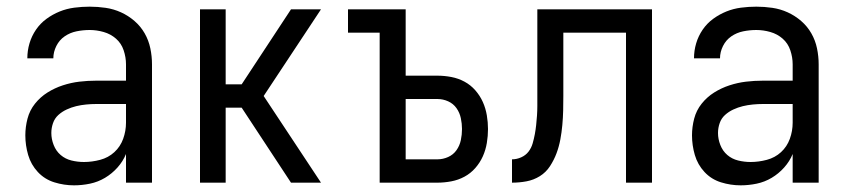

<svg xmlns="http://www.w3.org/2000/svg" viewBox="-20 -548 2540 576"><path d="M202 8Q172 8 143 -1Q114 -10 93.5 -32Q73 -54 64.5 -83Q56 -112 56 -142Q56 -167 62.5 -192Q69 -217 85 -237Q101 -257 122.5 -270.5Q144 -284 168.5 -292Q193 -300 218 -303Q243 -306 269 -306H358V-355Q358 -376 351 -397Q344 -418 328 -432Q312 -446 291 -452Q270 -458 249 -458Q229 -458 209.5 -454Q190 -450 174 -439Q158 -428 149 -410Q140 -392 140 -373H62Q62 -396 68.5 -418Q75 -440 88 -459Q101 -478 119.5 -491.5Q138 -505 159 -513.5Q180 -522 203 -525Q226 -528 249 -528Q273 -528 297 -524.5Q321 -521 343 -511Q365 -501 383.5 -485Q402 -469 414 -448Q426 -427 431 -403Q436 -379 436 -355V0H358V-86Q349 -64 332.5 -45.5Q316 -27 295 -14.5Q274 -2 250 3Q226 8 202 8ZM232 -62Q256 -62 280.5 -68.5Q305 -75 323 -91.5Q341 -108 349.5 -131.5Q358 -155 358 -180V-236H269Q254 -236 238.5 -234.5Q223 -233 208.5 -229.5Q194 -226 180 -219.5Q166 -213 155 -203Q144 -193 139 -178.5Q134 -164 134 -149Q134 -131 141 -113Q148 -95 162 -83Q176 -71 194.5 -66.5Q213 -62 232 -62Z M580 0V-520H657V-295H705L853 -520H943L771 -260L943 0H853L705 -225H657V0Z M1119 0V-450H1024V-520H1197V-321H1292Q1313 -321 1334 -317Q1355 -313 1373.5 -303Q1392 -293 1406 -277Q1420 -261 1428.5 -242Q1437 -223 1440.5 -202Q1444 -181 1444 -161Q1444 -140 1440.5 -119Q1437 -98 1428.5 -79Q1420 -60 1406 -44Q1392 -28 1373.5 -18Q1355 -8 1334 -4Q1313 0 1292 0ZM1197 -70H1292Q1309 -70 1324.5 -77Q1340 -84 1349.5 -97.5Q1359 -111 1362.5 -127.5Q1366 -144 1366 -161Q1366 -177 1362.5 -193.5Q1359 -210 1349.5 -223.5Q1340 -237 1324.5 -244Q1309 -251 1292 -251H1197Z M1516 0V-70Q1530 -70 1543.5 -76Q1557 -82 1565.5 -93Q1574 -104 1578 -118Q1582 -132 1584.5 -145.5Q1587 -159 1588.5 -173Q1590 -187 1591 -201.5Q1592 -216 1592 -230Q1592 -244 1592 -258V-520H1936V0H1858V-450H1670V-260Q1670 -238 1669.5 -216.5Q1669 -195 1667 -173Q1665 -151 1661 -129.5Q1657 -108 1649.5 -88Q1642 -68 1630 -49.5Q1618 -31 1599.5 -19.5Q1581 -8 1559.5 -4Q1538 0 1516 0Z M2202 8Q2172 8 2143 -1Q2114 -10 2093.5 -32Q2073 -54 2064.5 -83Q2056 -112 2056 -142Q2056 -167 2062.5 -192Q2069 -217 2085 -237Q2101 -257 2122.5 -270.5Q2144 -284 2168.5 -292Q2193 -300 2218 -303Q2243 -306 2269 -306H2358V-355Q2358 -376 2351 -397Q2344 -418 2328 -432Q2312 -446 2291 -452Q2270 -458 2249 -458Q2229 -458 2209.5 -454Q2190 -450 2174 -439Q2158 -428 2149 -410Q2140 -392 2140 -373H2062Q2062 -396 2068.5 -418Q2075 -440 2088 -459Q2101 -478 2119.5 -491.5Q2138 -505 2159 -513.5Q2180 -522 2203 -525Q2226 -528 2249 -528Q2273 -528 2297 -524.5Q2321 -521 2343 -511Q2365 -501 2383.5 -485Q2402 -469 2414 -448Q2426 -427 2431 -403Q2436 -379 2436 -355V0H2358V-86Q2349 -64 2332.5 -45.5Q2316 -27 2295 -14.5Q2274 -2 2250 3Q2226 8 2202 8ZM2232 -62Q2256 -62 2280.5 -68.5Q2305 -75 2323 -91.5Q2341 -108 2349.5 -131.5Q2358 -155 2358 -180V-236H2269Q2254 -236 2238.5 -234.5Q2223 -233 2208.5 -229.5Q2194 -226 2180 -219.5Q2166 -213 2155 -203Q2144 -193 2139 -178.5Q2134 -164 2134 -149Q2134 -131 2141 -113Q2148 -95 2162 -83Q2176 -71 2194.5 -66.5Q2213 -62 2232 -62Z"/></svg>

Font: Iosevka NFM
Style: Regular
Weight: 400
Monospace: yes
Designer: Belleve Invis
Foundry: Belleve Invis
Version: Version 29.0.4; ttfautohint (v1.8.4);Nerd Fonts 3.3.0